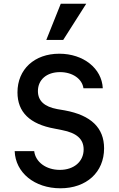

<svg xmlns="http://www.w3.org/2000/svg" viewBox="-20 -999 640 1033"><path d="M59 -186C63 -70 166 14 305 14C445 14 540 -72 540 -201C540 -311 470 -379 329 -405L288 -412C218 -425 184 -457 184 -509C184 -570 231 -611 303 -611C370 -611 422 -575 429 -524H533C528 -631 429 -710 299 -710C165 -710 74 -626 74 -502C74 -396 140 -331 274 -307L314 -299C392 -284 430 -251 430 -195C430 -130 378 -85 302 -85C228 -85 171 -127 164 -186ZM444 -979H307L229 -784H320Z"/></svg>

Font: CommitMono
Style: 600Regular
Weight: 600
Monospace: yes
Designer: Eigil Nikolajsen
Foundry: Eigil Nikolajsen
Version: Version 1.143